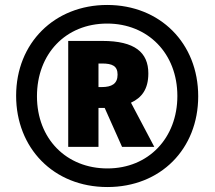

<svg xmlns="http://www.w3.org/2000/svg" viewBox="-20 -744 865 774"><path d="M413 10C627 10 779 -143 779 -356C779 -570 625 -724 412 -724C200 -724 45 -571 45 -358C45 -148 195 10 413 10ZM413 -65C248 -65 129 -184 129 -356C129 -526 244 -649 412 -649C576 -649 695 -529 695 -357C695 -188 579 -65 413 -65ZM255 -152H377V-309H402L472 -152H602L508 -330C551 -350 578 -384 578 -448C578 -533 523 -579 393 -579H255ZM390 -393H377V-488H391C433 -488 454 -478 454 -443C454 -406 430 -393 390 -393Z"/></svg>

Font: Noto Sans Bengali SemiCondensed ExtraBold
Style: Regular
Weight: 800
Width: 4
Designer: Joana Ranito - Universal Thirst; Jelle Bosma - Monotype Design Team
Foundry: Universal Thirst ehf.
Version: Version 3.000